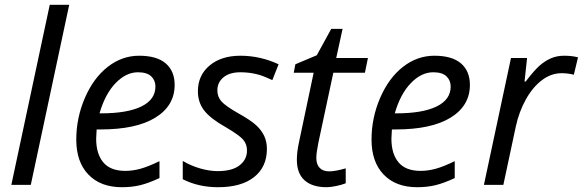

<svg xmlns="http://www.w3.org/2000/svg" viewBox="-20 -780 2458 810"><path d="M109.9 0H27.8L189.9 -759.8H272Z M494.1 9.8Q404.3 9.8 353 -43.5Q301.8 -96.7 301.8 -190.9Q301.8 -282.7 338.1 -366.9Q374.5 -451.2 434.6 -498Q494.6 -544.9 566.9 -544.9Q641.6 -544.9 679.2 -512.5Q716.8 -480 716.8 -421.9Q716.8 -334 635.7 -283.9Q554.7 -233.9 403.8 -233.9H387.7L385.7 -194.8Q385.7 -130.9 415.8 -95Q445.8 -59.1 508.8 -59.1Q539.6 -59.1 572 -67.9Q604.5 -76.7 652.8 -100.1V-28.8Q606.9 -7.3 571.8 1.2Q536.6 9.8 494.1 9.8ZM562 -475.1Q511.7 -475.1 467.5 -429.2Q423.3 -383.3 399.9 -301.8H405.8Q517.1 -301.8 576.4 -330.8Q635.7 -359.9 635.7 -415Q635.7 -440.9 617.9 -458Q600.1 -475.1 562 -475.1Z M1106 -151.9Q1106 -75.7 1052 -33Q998 9.8 899.9 9.8Q817.4 9.8 751 -23.9V-101.1Q785.2 -80.6 824.7 -69.3Q864.3 -58.1 897.9 -58.1Q959.5 -58.1 990.7 -82.5Q1022 -106.9 1022 -145Q1022 -172.9 1004.9 -191.9Q987.8 -210.9 931.2 -244.1Q867.7 -279.8 841.3 -314Q814.9 -348.1 814.9 -395Q814.9 -462.4 864.3 -503.7Q913.6 -544.9 994.1 -544.9Q1077.6 -544.9 1155.3 -508.8L1128.9 -441.9L1101.6 -454.1Q1052.2 -475.1 994.1 -475.1Q948.7 -475.1 922.9 -453.9Q897 -432.6 897 -398.9Q897 -371.6 914.3 -352.1Q931.6 -332.5 985.8 -301.8Q1038.1 -272.5 1060.8 -251.5Q1083.5 -230.5 1094.7 -206.3Q1106 -182.1 1106 -151.9Z M1368.2 -57.1Q1395 -57.1 1438.5 -69.8V-6.8Q1421.9 0 1397.5 4.9Q1373 9.8 1358.4 9.8Q1297.4 9.8 1264.9 -19.3Q1232.4 -48.3 1232.4 -106Q1232.4 -138.2 1241.2 -179.2L1303.2 -473.1H1219.2L1226.1 -508.8L1316.4 -546.9L1377.4 -658.2H1425.3L1398.4 -535.2H1532.2L1519.5 -473.1H1386.2L1323.2 -178.2Q1314.5 -135.7 1314.5 -113.8Q1314.5 -86.4 1328.6 -71.8Q1342.8 -57.1 1368.2 -57.1Z M1739.7 9.8Q1649.9 9.8 1598.6 -43.5Q1547.4 -96.7 1547.4 -190.9Q1547.4 -282.7 1583.7 -366.9Q1620.1 -451.2 1680.2 -498Q1740.2 -544.9 1812.5 -544.9Q1887.2 -544.9 1924.8 -512.5Q1962.4 -480 1962.4 -421.9Q1962.4 -334 1881.3 -283.9Q1800.3 -233.9 1649.4 -233.9H1633.3L1631.3 -194.8Q1631.3 -130.9 1661.4 -95Q1691.4 -59.1 1754.4 -59.1Q1785.2 -59.1 1817.6 -67.9Q1850.1 -76.7 1898.4 -100.1V-28.8Q1852.5 -7.3 1817.4 1.2Q1782.2 9.8 1739.7 9.8ZM1807.6 -475.1Q1757.3 -475.1 1713.1 -429.2Q1668.9 -383.3 1645.5 -301.8H1651.4Q1762.7 -301.8 1822 -330.8Q1881.3 -359.9 1881.3 -415Q1881.3 -440.9 1863.5 -458Q1845.7 -475.1 1807.6 -475.1Z M2359.9 -544.9Q2393.6 -544.9 2418.5 -538.1L2400.9 -464.8Q2375 -471.2 2349.6 -471.2Q2305.2 -471.2 2266.4 -441.9Q2227.5 -412.6 2198.5 -360.6Q2169.4 -308.6 2155.8 -245.1L2103.5 0H2021.5L2135.7 -535.2H2203.6L2192.9 -436H2197.8Q2232.9 -482.4 2255.9 -502.7Q2278.8 -522.9 2304 -533.9Q2329.1 -544.9 2359.9 -544.9Z"/></svg>

Font: CAA NEO Sans
Style: Italic
Weight: 400
Italic angle: -12°
Version: Version 1.10